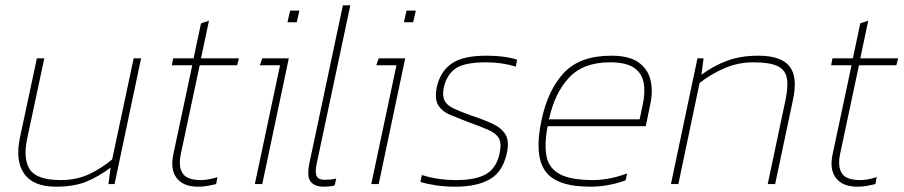

<svg xmlns="http://www.w3.org/2000/svg" viewBox="-20 -694 3408 724"><path d="M191 10Q106 10 71.5 -38.5Q37 -87 55 -174L119 -474H147L83 -174Q66 -95 92.5 -55Q119 -15 209 -15Q269 -15 316.5 -37.5Q364 -60 403 -93L484 -474H512L412 0H389L397 -62Q352 -28 305.5 -9Q259 10 191 10Z M727 10Q671 10 646 -23Q621 -56 634 -114L705 -448H628L633 -474H710L738 -606L768 -616L738 -474H881L874 -448H733L662 -114Q652 -66 668.5 -40.5Q685 -15 738 -15Q750 -15 765.5 -17.5Q781 -20 800 -26L795 0Q779 4 762 7Q745 10 727 10Z M1064 -610 1074 -654H1109L1099 -610ZM941 0 1036 -448H960L969 -474H1069L969 0Z M1200 10Q1167 10 1151.5 -9Q1136 -28 1147 -80L1273 -674H1301L1174 -76Q1167 -42 1174.5 -29Q1182 -16 1204 -16Q1215 -16 1226 -17Q1237 -18 1248 -21L1242 5Q1232 8 1219.5 9Q1207 10 1200 10Z M1503 -610 1513 -654H1548L1538 -610ZM1380 0 1475 -448H1399L1408 -474H1508L1408 0Z M1697 10Q1659 10 1625 5Q1591 0 1565 -8L1571 -34Q1631 -15 1700 -15Q1776 -15 1814.5 -38.5Q1853 -62 1864 -116Q1872 -154 1861 -173Q1850 -192 1821 -204.5Q1792 -217 1745 -234Q1709 -248 1678.5 -260.5Q1648 -273 1633 -296.5Q1618 -320 1627 -365Q1640 -424 1682.5 -454Q1725 -484 1814 -484Q1884 -484 1930 -469L1925 -443Q1871 -459 1813 -459Q1732 -459 1698.5 -436Q1665 -413 1654 -366Q1647 -334 1656 -315.5Q1665 -297 1690.5 -285Q1716 -273 1758 -258Q1807 -242 1840 -226Q1873 -210 1887 -185Q1901 -160 1891 -116Q1876 -46 1827 -18Q1778 10 1697 10Z M2206 10Q2076 10 2035 -50.5Q1994 -111 2022 -241Q2046 -355 2106.5 -419.5Q2167 -484 2285 -484Q2352 -484 2387.5 -459Q2423 -434 2433 -392Q2443 -350 2432 -300L2415 -218H2045Q2032 -149 2041 -104Q2050 -59 2091.5 -37Q2133 -15 2217 -15Q2277 -15 2345 -40L2339 -14Q2273 10 2206 10ZM2050 -244H2392L2403 -296Q2414 -346 2407 -382.5Q2400 -419 2370 -439Q2340 -459 2280 -459Q2180 -459 2126 -401.5Q2072 -344 2050 -244Z M2510 0 2610 -474H2633L2625 -412Q2669 -445 2720.5 -464.5Q2772 -484 2840 -484Q2925 -484 2957 -444Q2989 -404 2970 -317L2903 0H2875L2942 -317Q2953 -369 2947 -400Q2941 -431 2911.5 -445Q2882 -459 2820 -459Q2764 -459 2712.5 -437Q2661 -415 2618 -381L2538 0Z M3213 10Q3157 10 3132 -23Q3107 -56 3120 -114L3191 -448H3114L3119 -474H3196L3224 -606L3254 -616L3224 -474H3367L3360 -448H3219L3148 -114Q3138 -66 3154.5 -40.5Q3171 -15 3224 -15Q3236 -15 3251.5 -17.5Q3267 -20 3286 -26L3281 0Q3265 4 3248 7Q3231 10 3213 10Z"/></svg>

Font: Kanit Thin
Style: Italic
Weight: 250
Italic angle: -12°
Designer: Katatrad Team
Foundry: CadsonDemak
Version: Version 2.000; ttfautohint (v1.8.3)